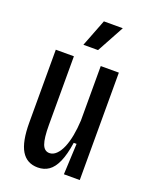

<svg xmlns="http://www.w3.org/2000/svg" viewBox="-140 -801 693 887"><g transform="rotate(20 207.0 -357.5)"><path d="M157 12Q103 12 76.5 -32Q50 -76 50 -170V-528H139V-191Q139 -126 149.5 -97.5Q160 -69 185 -69Q203 -69 218.5 -84Q234 -99 245 -125Q256 -151 262.5 -185.5Q269 -220 271 -260V-528H360V-220V0H282L289 -152H275Q266 -92 250 -56Q234 -20 211 -4Q188 12 157 12ZM234 -593H162L214 -727H307Z"/></g></svg>

Font: Bricolage Grotesque 36pt Condensed
Style: Regular
Weight: 400
Width: 3
Designer: Mathieu Triay
Foundry: Atelier Triay
Version: Version 1.001;gftools[0.9.33.dev8+g029e19f]